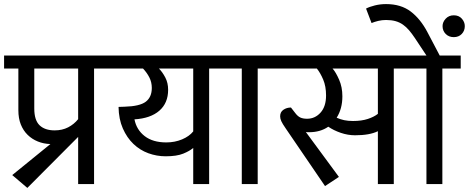

<svg xmlns="http://www.w3.org/2000/svg" viewBox="-30 -902 2298 941"><path d="M521 -566H431V0H353V-231L104 19L30 -44L217 -196Q184 -197 155.5 -208.5Q127 -220 105.5 -241Q84 -262 72 -292Q60 -322 60 -362V-566H-10V-630H521ZM138 -370Q138 -313 164 -288Q190 -263 238 -263Q275 -263 304 -278Q333 -293 353 -318V-566H138Z M995 -566V0H917V-177Q900 -162 868 -149Q836 -136 782 -136Q738 -136 697 -151Q656 -166 624 -196.5Q592 -227 572 -272.5Q552 -318 551 -378L580 -379Q655 -381 684.5 -403.5Q714 -426 714 -471Q714 -499 702 -522.5Q690 -546 671 -566H501V-630H1085V-566ZM917 -566H749Q766 -549 780 -522.5Q794 -496 794 -462Q794 -397 751 -359.5Q708 -322 629 -317Q639 -266 679 -235Q719 -204 785 -204Q827 -204 862.5 -219Q898 -234 917 -258Z M1155 -566H1065V-630H1323V-566H1233V0H1155Z M1631 -35 1563 10 1370 -273Q1354 -296 1348.5 -308.5Q1343 -321 1343 -332Q1343 -353 1359 -364Q1375 -375 1396 -375L1417 -348Q1429 -332 1442 -326Q1455 -320 1475 -320Q1514 -320 1541 -350Q1568 -380 1568 -434Q1568 -479 1554 -512Q1540 -545 1523 -566H1303V-630H1990V-566H1900V0H1822V-259Q1782 -239 1710 -239Q1675 -239 1640 -251Q1605 -263 1579 -281Q1540 -254 1485 -254Q1480 -254 1477 -254Q1474 -254 1469 -255ZM1700 -309Q1742 -309 1772.5 -319Q1803 -329 1822 -344V-566H1600Q1616 -548 1632 -511.5Q1648 -475 1648 -430Q1648 -369 1620 -325Q1638 -317 1657 -313Q1676 -309 1700 -309Z M1764 -860Q1781 -869 1807.5 -875.5Q1834 -882 1862 -882Q1935 -882 1983 -845.5Q2031 -809 2065 -744L2125 -630H2228V-566H2138V0H2060V-566H1970V-630H2060L2003 -716Q1989 -737 1975 -753.5Q1961 -770 1944.5 -781.5Q1928 -793 1908 -798.5Q1888 -804 1862 -804Q1842 -804 1823.5 -799.5Q1805 -795 1791 -789ZM2139 -774Q2139 -794 2154.5 -810.5Q2170 -827 2194 -827Q2219 -827 2233.5 -810.5Q2248 -794 2248 -774Q2248 -751 2233 -735.5Q2218 -720 2194 -720Q2170 -720 2154.5 -735.5Q2139 -751 2139 -774Z"/></svg>

Font: Ek Mukta
Style: Regular
Weight: 400
Designer: Girish Dalvi and Yashodeep Gholap
Foundry: Ek Type
Version: Version 2.538;PS 1.001;hotconv 16.6.51;makeotf.lib2.5.65220;